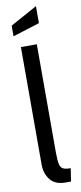

<svg xmlns="http://www.w3.org/2000/svg" viewBox="-105 -989 438 1034"><g transform="rotate(-10 114.0 -471.5)"><path d="M55 -108V-750H142V-160Q142 -116 146.5 -95.5Q151 -75 164 -68Q177 -61 206 -61L195 10H165Q109 10 82 -24Q55 -58 55 -108ZM26 -872 173 -953V-860L26 -814Z"/></g></svg>

Font: Cabin Condensed
Style: Regular
Weight: 400
Width: 3
Version: Version 2.001